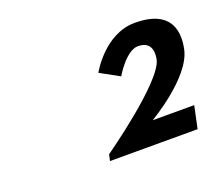

<svg xmlns="http://www.w3.org/2000/svg" viewBox="-68 -935 598 517"><g transform="rotate(-20 231.5 -676.5)"><path d="M344.9 -778C387.9 -778 382.6 -739 380 -727C367.5 -668 172.4 -531 172.4 -531L168.5 -513H419.5L433.1 -577H314.1C314.1 -577 443.1 -652 459 -727C467.7 -768 469 -840 358 -840C271 -840 220.3 -747 220.3 -747L274.9 -717C274.9 -717 309.9 -778 344.9 -778Z"/></g></svg>

Font: Hussar Nova
Style: 76
Weight: 700
Foundry: Cannot Into Space Fonts
Version: Version 0.99